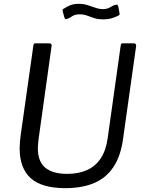

<svg xmlns="http://www.w3.org/2000/svg" viewBox="-20 -967 749 997"><path d="M618.9 -245Q606.5 -155.3 568.3 -98.7Q530.1 -42 467.7 -16Q405.3 10 319.2 10Q196.6 10 139.3 -41.9Q82 -93.8 82 -197Q82 -212.7 83.6 -230.2Q85.2 -247.7 87.5 -266.1L153.2 -730.1Q154.5 -737.4 156.5 -739.7Q158.6 -742 163.7 -742H236.3Q243.1 -742 246.4 -737.8Q249.7 -733.7 247.7 -726.6L179.8 -241Q178.8 -229 177.6 -218.5Q176.5 -208 176.5 -197.2Q176.5 -128.8 214.8 -96.5Q253.2 -64.2 328.7 -64.2Q388.6 -64.2 432.3 -84Q476.1 -103.8 503.2 -144.8Q530.2 -185.7 539 -248.7L606.9 -731.5Q608.2 -738.2 610.1 -740.1Q612 -742 617.4 -742H676.1Q682.2 -742 684.8 -737.8Q687.4 -733.7 686.8 -727.3L618.9 -245ZM594 -885.7Q580.8 -878.7 561.4 -872.6Q542 -866.6 515.5 -866.6Q488.1 -866.6 468.6 -873.1Q449.2 -879.7 431.8 -886.1Q414.5 -892.5 392.6 -892.5Q369.3 -892.5 356.2 -883.5Q343.2 -874.5 328.3 -868.5Q321.2 -866.4 318.5 -868.9Q315.7 -871.4 313.7 -878.3L306.6 -904.8Q305.6 -909.9 304.8 -913.8Q304 -917.7 309.3 -920.9Q327.4 -932.5 345.3 -939.8Q363.2 -947.1 388 -947.1Q414 -947.1 434.9 -940.4Q455.8 -933.8 475.6 -926.7Q495.4 -919.7 516.4 -919.7Q530 -919.7 539.8 -923.5Q549.6 -927.4 558.6 -932.8Q567.6 -938.2 577.2 -941.6Q585.3 -944.3 589.4 -941.5Q593.5 -938.6 594.5 -931.9L600.2 -901.3Q601.2 -896.6 601 -892.6Q600.8 -888.5 594 -885.7Z"/></svg>

Font: Libre Franklin Thin
Style: Italic
Weight: 100
Italic angle: -8°
Designer: Pablo Impallari, Rodrigo Fuenzalida, Nhung Nguyen
Foundry: Impallari Type
Version: Version 3.000